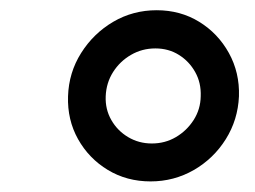

<svg xmlns="http://www.w3.org/2000/svg" viewBox="-20 -753 488 368"><path d="M268.6 -405.3Q223.1 -405.3 186.8 -427.2Q150.4 -449.2 129.6 -486.3Q108.9 -523.4 110.4 -568.4Q111.8 -613.8 135.5 -651.4Q159.2 -689 197 -711.2Q234.9 -733.4 280.3 -733.4Q325.7 -733.4 361.8 -711.2Q397.9 -689 418.7 -651.4Q439.5 -613.8 438 -568.4Q436 -523.4 412.8 -486.3Q389.6 -449.2 351.6 -427.2Q313.5 -405.3 268.6 -405.3ZM271 -478Q296.4 -478 317.1 -490.2Q337.9 -502.4 351.1 -522.9Q364.3 -543.5 364.7 -568.4Q365.7 -594.2 354.2 -614.7Q342.8 -635.3 323 -647.7Q303.2 -660.2 277.8 -660.2Q252.4 -660.2 231.2 -647.9Q210 -635.7 196.8 -615Q183.6 -594.2 182.6 -568.4Q181.6 -543.5 193.4 -522.9Q205.1 -502.4 225.6 -490.2Q246.1 -478 271 -478Z"/></svg>

Font: Inter 18pt
Style: Italic
Weight: 400
Italic angle: -9.3988°
Designer: Rasmus Andersson
Foundry: rsms
Version: Version 4.001;git-66647c0bb